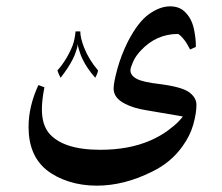

<svg xmlns="http://www.w3.org/2000/svg" viewBox="-20 -386 699 605"><path d="M599 -56Q599 -29 589 6.5Q579 42 555 75Q519 126 459 155Q371 199 285 199Q238 199 197 186Q156 173 126 149Q70 103 70 14Q70 -51 101 -118L120 -111Q112 -71 112 -42Q112 5 133 32Q177 86 296 86Q386 86 453 57Q485 43 508 26Q531 9 542.5 -3Q554 -15 556 -19L439 -39Q401 -45 374 -59Q338 -77 338 -107Q338 -126 350 -169.5Q362 -213 383 -255Q415 -317 449.5 -341.5Q484 -366 516 -366Q548 -366 566 -345Q585 -325 591.5 -292.5Q598 -260 597 -238L579 -230Q569 -250 560.5 -260.5Q552 -271 547 -275Q542 -279 541 -279Q472 -279 423 -226Q407 -209 399 -190.5Q391 -172 391 -165Q391 -148 411 -137.5Q431 -127 484 -121Q554 -112 576.5 -95Q599 -78 599 -56ZM209 -243Q216 -263 218 -287H233Q233 -267 245 -236Q260 -198 289 -164Q287 -153 280 -141Q253 -172 240 -200Q234 -212 230 -226Q227 -235 226 -240.5Q225 -246 225 -247Q225 -246 224 -240Q223 -234 220 -226Q216 -212 209 -199Q196 -173 171 -141Q165 -151 161 -164Q191 -198 209 -243Z"/></svg>

Font: Mirza
Style: Regular
Weight: 400
Designer: Arabic design by Kourosh Beigpour, Latin design by Eduardo Tunni, engineering by Lasse Fister
Version: Version 1.0010g